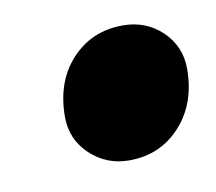

<svg xmlns="http://www.w3.org/2000/svg" viewBox="-39 -486 321 285"><g transform="rotate(-10 122.0 -343.5)"><path d="M136 -244Q102 -244 77.5 -267Q53 -290 53 -324Q53 -377 83.5 -410Q114 -443 161 -443Q196 -443 220 -420Q244 -397 244 -363Q244 -311 213.5 -277.5Q183 -244 136 -244Z"/></g></svg>

Font: Platypi ExtraBold
Style: Italic
Weight: 800
Italic angle: -13°
Designer: David Sargent
Foundry: Bolt Cutter Type
Version: Version 1.200; ttfautohint (v1.8.4.7-5d5b)